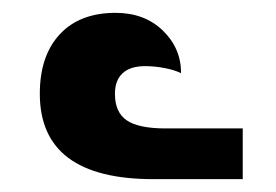

<svg xmlns="http://www.w3.org/2000/svg" viewBox="-20 -882 430 299"><path d="M42 -736Q42 -795 73 -828.5Q104 -862 160 -862Q205 -862 233.5 -834.5Q262 -807 262 -768Q252 -773 236.5 -776Q221 -779 206 -779Q183 -779 171 -768Q159 -757 159 -736Q159 -707 177.5 -694.5Q196 -682 238 -682H358V-603H219Q42 -603 42 -736Z"/></svg>

Font: Noto Serif Armenian Black Cond
Style: Regular
Weight: 900
Width: 3
Designer: Monotype Design team
Foundry: Monotype Imaging Inc.
Version: Version 1.000